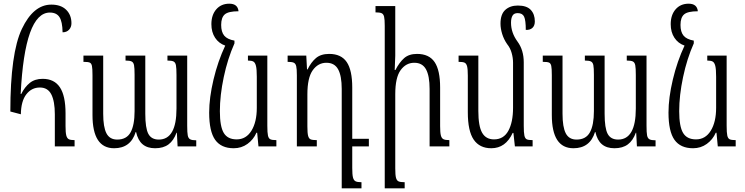

<svg xmlns="http://www.w3.org/2000/svg" viewBox="-20 -793 4036 1040"><path d="M36 -189Q36 -505 98.5 -636.5Q161 -768 258 -768Q310 -768 338.5 -740Q367 -712 367 -667Q367 -646 354 -632Q341 -618 319 -618Q318 -676 302 -700.5Q286 -725 250 -725Q114 -725 92 -284H95Q114 -322 141.5 -344Q169 -366 211 -366Q274 -366 304.5 -320Q335 -274 335 -179V-110Q335 -75 339 -59.5Q343 -44 352.5 -39Q362 -34 384 -34V0H277V-174Q277 -244 258 -281.5Q239 -319 196 -319Q151 -319 122.5 -282Q94 -245 93 -174Z M994 -492V-112Q994 -75 997 -59.5Q1000 -44 1010 -38.5Q1020 -33 1043 -33V0H942L938 -74H936Q921 -32 893 -11Q865 10 820 10Q778 10 752.5 -11.5Q727 -33 717 -78H715Q688 10 598 10Q481 10 481 -170V-386Q481 -422 478 -436Q475 -450 466 -454Q457 -458 432 -458V-492H539V-177Q539 -105 556.5 -71Q574 -37 615 -37Q666 -37 687.5 -76.5Q709 -116 709 -191V-388Q709 -425 706 -440Q703 -455 693 -460Q683 -465 660 -465V-492H767V-177Q767 -99 783.5 -68Q800 -37 840 -37Q936 -37 936 -205V-387Q936 -424 933 -439.5Q930 -455 920 -460Q910 -465 887 -465V-492Z M1477 -34V0H1380L1373 -74H1369Q1353 -37 1320.5 -13.5Q1288 10 1246 10Q1178 10 1145.5 -35.5Q1113 -81 1113 -183Q1113 -263 1136.5 -362Q1160 -461 1200 -546Q1165 -558 1145 -588.5Q1125 -619 1125 -662Q1125 -712 1151.5 -742.5Q1178 -773 1222 -773Q1268 -773 1272 -732Q1217 -732 1197.5 -715Q1178 -698 1178 -658Q1178 -620 1194.5 -600Q1211 -580 1250 -573V-558Q1213 -475 1192 -375.5Q1171 -276 1171 -191Q1171 -108 1192 -73Q1213 -38 1262 -38Q1313 -38 1342 -85Q1371 -132 1371 -209V-377Q1371 -418 1366.5 -436Q1362 -454 1352.5 -459.5Q1343 -465 1323 -465V-492H1428V-112Q1428 -74 1431.5 -58.5Q1435 -43 1444.5 -38.5Q1454 -34 1477 -34Z M1888 0V117Q1888 153 1892 168.5Q1896 184 1906 189Q1916 194 1938 194V227H1831V-311Q1831 -382 1811.5 -417.5Q1792 -453 1748 -453Q1703 -453 1674 -412.5Q1645 -372 1645 -282V-108Q1645 -72 1649 -57Q1653 -42 1663 -38Q1673 -34 1696 -34V0H1588V-385Q1588 -420 1584.5 -434.5Q1581 -449 1571 -453.5Q1561 -458 1538 -458V-492H1639L1643 -417H1646Q1665 -456 1691.5 -478.5Q1718 -501 1763 -501Q1828 -501 1858 -457Q1888 -413 1888 -319V-41H1978V0Z M2414 0H2307V-311Q2307 -382 2287.5 -417.5Q2268 -453 2224 -453Q2179 -453 2150 -413Q2121 -373 2121 -283V119Q2121 155 2125 170Q2129 185 2139 189.5Q2149 194 2172 194V227H2064V-653Q2064 -688 2060.5 -702.5Q2057 -717 2047 -721.5Q2037 -726 2014 -726V-760H2121V-491Q2121 -476 2119 -440L2118 -414H2122Q2143 -455 2169 -478Q2195 -501 2239 -501Q2304 -501 2334 -457Q2364 -413 2364 -319V-110Q2364 -75 2368 -59.5Q2372 -44 2382 -39Q2392 -34 2414 -34Z M2865 -34V0H2769L2761 -73H2757Q2719 10 2641 10Q2578 10 2546 -36.5Q2514 -83 2514 -185V-384Q2514 -419 2510 -434Q2506 -449 2496.5 -453.5Q2487 -458 2464 -458V-492H2571V-192Q2571 -110 2591.5 -74Q2612 -38 2656 -38Q2708 -38 2733.5 -84.5Q2759 -131 2759 -209V-454Q2759 -479 2751.5 -506Q2744 -533 2727 -554Q2709 -580 2700 -609.5Q2691 -639 2691 -665Q2691 -716 2717 -739.5Q2743 -763 2785 -763Q2833 -763 2855 -739.5Q2877 -716 2877 -677Q2877 -654 2864 -642Q2851 -630 2828 -631Q2828 -683 2819 -702.5Q2810 -722 2784 -722Q2764 -722 2756 -708Q2748 -694 2748 -670Q2748 -616 2783 -568Q2817 -522 2817 -455V-112Q2817 -74 2820.5 -58.5Q2824 -43 2833 -38.5Q2842 -34 2865 -34Z M3482 -492V-112Q3482 -75 3485 -59.5Q3488 -44 3498 -38.5Q3508 -33 3531 -33V0H3430L3426 -74H3424Q3409 -32 3381 -11Q3353 10 3308 10Q3266 10 3240.5 -11.5Q3215 -33 3205 -78H3203Q3176 10 3086 10Q2969 10 2969 -170V-386Q2969 -422 2966 -436Q2963 -450 2954 -454Q2945 -458 2920 -458V-492H3027V-177Q3027 -105 3044.5 -71Q3062 -37 3103 -37Q3154 -37 3175.5 -76.5Q3197 -116 3197 -191V-388Q3197 -425 3194 -440Q3191 -455 3181 -460Q3171 -465 3148 -465V-492H3255V-177Q3255 -99 3271.5 -68Q3288 -37 3328 -37Q3424 -37 3424 -205V-387Q3424 -424 3421 -439.5Q3418 -455 3408 -460Q3398 -465 3375 -465V-492Z M3965 -34V0H3868L3861 -74H3857Q3841 -37 3808.5 -13.5Q3776 10 3734 10Q3666 10 3633.5 -35.5Q3601 -81 3601 -183Q3601 -263 3624.5 -362Q3648 -461 3688 -546Q3653 -558 3633 -588.5Q3613 -619 3613 -662Q3613 -712 3639.5 -742.5Q3666 -773 3710 -773Q3756 -773 3760 -732Q3705 -732 3685.5 -715Q3666 -698 3666 -658Q3666 -620 3682.5 -600Q3699 -580 3738 -573V-558Q3701 -475 3680 -375.5Q3659 -276 3659 -191Q3659 -108 3680 -73Q3701 -38 3750 -38Q3801 -38 3830 -85Q3859 -132 3859 -209V-377Q3859 -418 3854.5 -436Q3850 -454 3840.5 -459.5Q3831 -465 3811 -465V-492H3916V-112Q3916 -74 3919.5 -58.5Q3923 -43 3932.5 -38.5Q3942 -34 3965 -34Z"/></svg>

Font: Noto Serif Armenian Light Cond
Style: Regular
Weight: 300
Width: 3
Designer: Monotype Design team
Foundry: Monotype Imaging Inc.
Version: Version 1.000